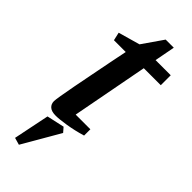

<svg xmlns="http://www.w3.org/2000/svg" viewBox="-268 -624 887 887"><g transform="rotate(45 176.0 -180.5)"><path d="M108 16Q81 16 68 4.5Q55 -7 55 -26Q55 -34 60 -64.5Q65 -95 73.5 -139.5Q82 -184 92 -234.5Q102 -285 111.5 -334Q121 -383 129 -421H52L43 -461L149 -491L219 -592H272L253 -492H352V-427H241L170 -53H266V-12Q219 2 175 9Q131 16 108 16ZM83 231 48 221 84 45 170 26 189 48Z"/></g></svg>

Font: Manuale SemiBold
Style: Italic
Weight: 600
Italic angle: -11°
Designer: Eduardo Tunni / Pablo Cosgaya
Foundry: Eduardo Tunni / Pablo Cosgaya
Version: Version 1.002